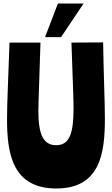

<svg xmlns="http://www.w3.org/2000/svg" viewBox="-20 -1060 637 1091"><path d="M386 -818C398 -491 398 -469 398 -449C398 -305 377 -235 299 -235C223 -235 198 -302 198 -430C198 -444 198 -459 210 -818H34C27 -602 20 -482 20 -384C20 -198 45 11 300 11C549 11 576 -189 576 -385C576 -485 569 -625 566 -819ZM236 -849H327L455 -1040H309Z"/></svg>

Font: Ranchers
Style: Regular
Weight: 400
Designer: Pablo Impallari, Brenda Gallo
Foundry: Pablo Impallari, Brenda Gallo
Version: Version 1.000